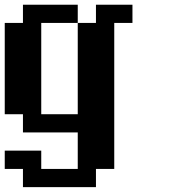

<svg xmlns="http://www.w3.org/2000/svg" viewBox="-20 -558 732 809"><path d="M76.7 230.5V153.8H0V76.7H153.8V153.8H307.6V0H76.7V-76.7H0V-461.4H76.7V-538.1H307.6V-461.4H153.8V-76.7H307.6V-461.4H384.3V-538.1H538.1V-461.4H461.4V153.8H384.3V230.5Z"/></svg>

Font: Good Old DOS
Style: Regular
Weight: 400
Designer: Vasily Draigo
Foundry: Vasily Draigo
Version: 1.0